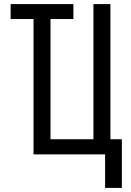

<svg xmlns="http://www.w3.org/2000/svg" viewBox="-20 -755 640 939"><path d="M494 164V0H144V-662H32V-735H339V-662H227V-74H437V-735H520V-74H576V164Z"/></svg>

Font: Nova
Style: Regular
Weight: 400
Monospace: yes
Designer: Belleve Invis
Foundry: Belleve Invis
Version: Version 24.1.4; ttfautohint (v1.8.4)